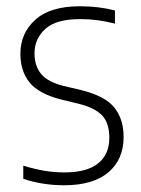

<svg xmlns="http://www.w3.org/2000/svg" viewBox="-20 -568 440 598"><path d="M180 9Q112.5 9 52.5 -11V-52Q89 -41 119.2 -36Q149.5 -31 180.5 -31Q250.5 -31 285.5 -59Q320.5 -87 320.5 -139Q320.5 -185 298 -208.5Q275.5 -232 228 -244L170.5 -258Q100.5 -276 72 -311.2Q43.5 -346.5 43.5 -400.5Q43.5 -464.5 90 -506.5Q136.5 -548.5 228.5 -548.5Q259 -548.5 285.8 -545.2Q312.5 -542 338 -535.5V-494.5Q308 -502 282.8 -505.2Q257.5 -508.5 229.5 -508.5Q154.5 -508.5 121 -477.8Q87.5 -447 87.5 -402.5Q87.5 -362 108.5 -337.2Q129.5 -312.5 177.5 -300.5L234.5 -287Q308 -268.5 336.5 -232.5Q365 -196.5 365 -141.5Q365 -71.5 317.5 -31.2Q270 9 180 9Z"/></svg>

Font: Encode Sans SmCnd XLt
Style: Regular
Weight: 200
Width: 4
Designer: Multiple Designers
Foundry: Impallari Type
Version: Version 3.002; ttfautohint (v1.8.3) -l 8 -r 50 -G 200 -x 14 